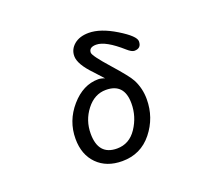

<svg xmlns="http://www.w3.org/2000/svg" viewBox="-126 -937 1253 1113"><g transform="rotate(-20 500.0 -380.0)"><path d="M519.5 -482.4 468.8 -538.1Q395.5 -613.3 395.5 -664.1Q395.5 -706.1 429.2 -734.4Q462.9 -762.7 519.5 -762.7Q591.8 -762.7 684.6 -706.1Q777.3 -649.4 777.3 -617.2Q777.3 -574.2 734.4 -574.2Q717.8 -574.2 691.4 -597.7Q594.7 -683.6 537.1 -683.6Q492.2 -683.6 492.2 -650.4Q492.2 -630.9 575.2 -537.6Q658.2 -444.3 675.8 -410.2Q705.1 -353.5 705.1 -287.1Q705.1 -172.9 634.8 -85Q564.5 2.9 450.2 2.9Q353.5 2.9 295.9 -55.2Q238.3 -113.3 238.3 -210.9Q238.3 -321.3 312 -406.2Q385.7 -491.2 479.5 -491.2Q497.1 -491.2 519.5 -482.4ZM500 -418Q429.7 -418 380.4 -354.5Q331.1 -291 331.1 -209Q331.1 -76.2 446.3 -76.2Q522.5 -76.2 567.9 -144.5Q613.3 -212.9 613.3 -293.9Q613.3 -418 500 -418Z"/></g></svg>

Font: MotoyaLMaru
Style: W3 mono
Weight: 400
Version: Version 1.01